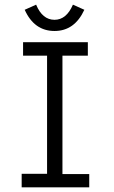

<svg xmlns="http://www.w3.org/2000/svg" viewBox="-20 -804 490 824"><path d="M73 0V-58H182V-565H79V-623H357V-565H248V-57H363V0ZM293 -784 342 -762Q300 -671 214 -671Q127 -671 86 -762L135 -784Q162 -719 214 -719Q265 -719 293 -784Z"/></svg>

Font: Inconsolata SemiCondensed
Style: Regular
Weight: 400
Width: 4
Monospace: yes
Designer: Raph Levien, Cyreal, Brenton Simpson
Foundry: Raph Levien, Cyreal, Google
Version: Version 3.000; ttfautohint (v1.8.2.53-6de2)